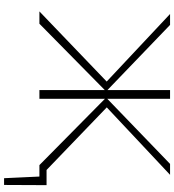

<svg xmlns="http://www.w3.org/2000/svg" viewBox="25 -724 876 967"><g transform="rotate(90 463.5 -240.0)"><path d="M877 178 867 -36H912L911 178ZM827 -36H898V0H827ZM811 0 471 -336 805 -658H860L503 -323L506 -353L873 0ZM37 0 405 -353 407 -323 50 -658H105L440 -336L99 0ZM433 0V-658H477V0Z"/></g></svg>

Font: Ysabeau Office ExtraLight
Style: Regular
Weight: 250
Designer: Christian Thalmann (Catharsis Fonts)
Version: Version 2.001;gftools[0.9.30]; featfreeze: tnum,lnum,ss02